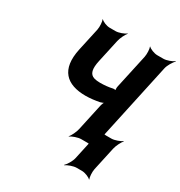

<svg xmlns="http://www.w3.org/2000/svg" viewBox="-212 -885 1158 1233"><g transform="rotate(30 366.5 -268.5)"><path d="M378 -374C362 -374 347 -376 336 -379C297 -390 290 -428 304 -492L341 -661C346 -685 364 -722 376 -735L375 -737C360 -725 323 -711 300 -711H256C233 -711 200 -725 191 -737L190 -735C196 -722 199 -685 194 -661L157 -492C121 -325 199 -255 340 -255C375 -255 411 -260 442 -266C451 -268 469 -275 475 -281L472 -284C464 -277 458 -260 455 -248L412 -50C407 -26 389 11 377 24V26C393 14 432 0 455 0H501C524 0 556 14 566 26L569 24C560 11 554 -26 559 -50L691 -661C696 -685 718 -722 733 -735L731 -737C715 -725 678 -711 655 -711H609C586 -711 552 -725 542 -737L541 -735C547 -722 549 -685 544 -661L489 -409C487 -400 487 -382 491 -377L494 -380C491 -384 479 -385 472 -384C442 -377 410 -374 378 -374ZM626 124 664 -50C669 -74 688 -111 700 -124L699 -126C683 -114 645 -100 622 -100H582C559 -100 525 -114 515 -126L513 -124C522 -111 528 -74 523 -50L485 124C480 148 458 185 443 198L445 200C461 188 499 174 522 174H562C585 174 619 188 629 200L630 198C624 185 621 148 626 124Z"/></g></svg>

Font: Asimov
Style: EdgeExtremeIt
Weight: 500
Designer: Google
Version: Version 2.000980: 2014